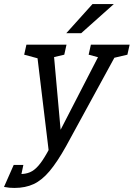

<svg xmlns="http://www.w3.org/2000/svg" viewBox="-97 -720 658 945"><path d="M142.3 19.2 79.7 -500H163.7L201.3 -81.3L417 -500H501L228 0ZM-25.7 205Q-38.7 205 -50.2 204Q-61.8 203 -77.3 200L-43.7 133.7Q-35.3 134.5 -23.2 135.6Q-11.2 136.7 1.5 136.7Q29.5 136.7 50.6 127.7Q71.7 118.7 91.4 96.3Q111.2 74 134.3 33L152.3 0H228Q185 77 147.2 122Q109.5 167 68.6 186Q27.7 205 -25.7 205ZM33 -500H113L102.5 -429.2L22 -450.8ZM120.8 -427.7 150.3 -500H230.3L219.3 -450.8ZM350.3 -500H430.3L419.8 -429.2L339.3 -450.8ZM431.5 -427.7 461 -500H541L530 -450.8ZM18 91.7 -4.8 200H-77.3L-29.5 91.7ZM463.3 -700 302.7 -556.7H229.3L358.3 -700Z"/></svg>

Font: Epunda Slab Light
Style: Italic
Weight: 300
Italic angle: -12°
Designer: Simon Atzbach
Foundry: typofactur
Version: Version 1.102